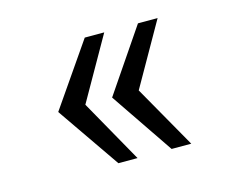

<svg xmlns="http://www.w3.org/2000/svg" viewBox="-64 -581 684 558"><g transform="rotate(-15 278.0 -302.0)"><path d="M448.7 -490.7H389.6L261.2 -301.8L389.6 -112.8H448.7L341.3 -301.8ZM288.1 -490.7H229.5L99.1 -301.8L229.5 -112.8H287.1L180.7 -301.8Z"/></g></svg>

Font: Saysettha
Style: Regular
Weight: 400
Designer: John M. Durdin
Foundry: Lao Script for Windows
Version: Version 2.201